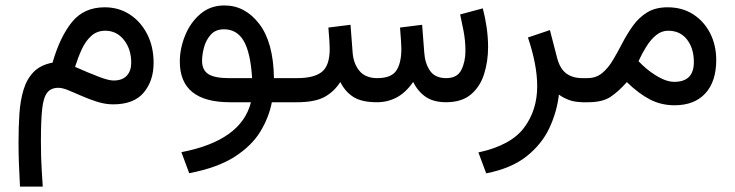

<svg xmlns="http://www.w3.org/2000/svg" viewBox="-20 -377 2709 708"><path d="M173.8 -146Q201.2 -241.2 245.4 -295.7Q289.6 -350.1 366.2 -350.1Q418 -350.1 458.5 -323.7Q499 -297.4 522.7 -251.2Q546.4 -205.1 546.4 -145Q546.4 -79.1 510 -35.6Q473.6 7.8 397.5 7.8Q368.7 7.8 339.1 -1.5Q309.6 -10.7 282.5 -22.7Q255.4 -34.7 232.9 -43.9Q210.4 -53.2 195.3 -53.2Q168 -53.2 154.1 -35.4Q140.1 -17.6 135.5 24.9Q130.9 67.4 130.9 142.6Q130.9 175.8 131.6 201.9Q132.3 228 134 253.4Q135.7 278.8 137.7 311H53.7Q51.3 266.1 49.8 226.8Q48.3 187.5 48.3 147.5Q48.3 92.8 51.5 43.5Q54.7 -5.9 66.7 -45.7Q78.6 -85.4 104 -111.6Q129.4 -137.7 173.8 -146ZM463.9 -145.5Q463.9 -195.8 437 -229.7Q410.2 -263.7 368.2 -263.7Q337.9 -263.7 316.9 -244.9Q295.9 -226.1 281.7 -195.6Q267.6 -165 256.8 -130.4Q310.1 -106.9 345.5 -93.5Q380.9 -80.1 398.4 -80.1Q431.2 -80.1 447.5 -97.9Q463.9 -115.7 463.9 -145.5Z M807.6 -356.9Q883.8 -356.9 936 -288.8Q988.3 -220.7 990.2 -88.9H1049.3V0H982.4Q971.7 56.2 939.7 108.6Q907.7 161.1 844.7 201.4Q781.7 241.7 677.7 261.7L648.9 184.1Q870.1 141.6 905.3 0H828.1Q643.1 0 643.1 -149.9Q643.1 -197.8 662.4 -245.6Q681.6 -293.5 718.5 -325.2Q755.4 -356.9 807.6 -356.9ZM823.2 -88.9H909.7Q903.8 -183.1 878.7 -226.1Q853.5 -269 806.2 -269Q774.9 -269 757.1 -249Q739.3 -229 732.2 -201.9Q725.1 -174.8 725.1 -152.8Q725.1 -118.7 748.3 -103.8Q771.5 -88.9 823.2 -88.9Z M1370.1 0Q1314 0 1283.4 -19.3Q1252.9 -38.6 1234.9 -74.7Q1211.9 -38.6 1176.3 -19.3Q1140.6 0 1074.7 0H1029.8V-88.9H1075.7Q1138.2 -88.9 1167 -112.1Q1195.8 -135.3 1195.8 -196.8Q1195.8 -209.5 1194.6 -226.8Q1193.4 -244.1 1190.9 -275.4L1272.5 -285.6L1280.3 -183.6Q1283.2 -142.6 1305.4 -115.7Q1327.6 -88.9 1371.1 -88.9Q1422.9 -88.9 1441.4 -116.7Q1460 -144.5 1460 -196.8Q1460 -209.5 1458.7 -227.1Q1457.5 -244.6 1455.1 -275.4L1536.6 -285.6L1544.4 -183.6Q1546.9 -144 1565.4 -116.5Q1584 -88.9 1625.5 -88.9Q1666 -88.9 1681.2 -119.1Q1696.3 -149.4 1696.3 -189.9Q1696.3 -226.6 1689.2 -263.7Q1682.1 -300.8 1676.8 -323.7L1760.3 -346.2Q1769 -313.5 1774.4 -276.6Q1779.8 -239.7 1779.8 -203.1Q1779.8 -150.4 1765.1 -104Q1750.5 -57.6 1717 -29.1Q1683.6 -0.5 1626 0Q1579.1 0 1550.3 -19.5Q1521.5 -39.1 1503.4 -74.7Q1476.1 -35.2 1442.6 -17.6Q1409.2 0 1370.1 0Z M2132.8 0Q2099.1 0 2076.4 -9Q2053.7 -18.1 2041 -28.3Q2033.7 35.6 2005.6 95.5Q1977.5 155.3 1921.4 199.7Q1865.2 244.1 1772.9 262.2L1744.1 185.1Q1863.3 159.2 1912.1 94.5Q1960.9 29.8 1960.9 -58.6Q1960.9 -100.1 1951.9 -145.8Q1942.9 -191.4 1926.8 -238.8L2007.8 -266.1L2034.2 -164.1Q2044.9 -123 2068.4 -106Q2091.8 -88.9 2127.4 -88.9H2146V0Z M2467.3 11.2Q2418.5 11.2 2377.2 -10Q2335.9 -31.2 2291.5 -74.2Q2259.8 -38.6 2230.5 -19.3Q2201.2 0 2147.9 0H2126.5V-88.9H2145.5Q2178.2 -88.9 2200.7 -107.7Q2223.1 -126.5 2240.7 -156.2Q2258.3 -186 2275.6 -219.5Q2293 -252.9 2314.5 -282.7Q2335.9 -312.5 2366.5 -331.3Q2397 -350.1 2441.9 -350.1Q2496.1 -350.1 2536.4 -324Q2576.7 -297.9 2598.9 -253.9Q2621.1 -210 2621.1 -155.8Q2621.1 -76.2 2580.8 -32.5Q2540.5 11.2 2467.3 11.2ZM2443.8 -263.7Q2419.4 -263.7 2399.4 -247.3Q2379.4 -231 2363.3 -205.1Q2347.2 -179.2 2334.5 -151.4Q2363.8 -120.6 2395 -101.1Q2435.1 -75.2 2466.3 -75.2Q2538.6 -75.2 2538.6 -147.9Q2538.6 -198.7 2513.4 -231.2Q2488.3 -263.7 2443.8 -263.7Z"/></svg>

Font: Vazirmatn UI NL
Style: Regular
Weight: 400
Designer: Saber Rastikerdar
Foundry: Saber Rastikerdar
Version: Version 33.003